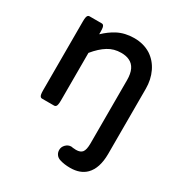

<svg xmlns="http://www.w3.org/2000/svg" viewBox="-178 -643 951 1012"><g transform="rotate(30 297.5 -137.0)"><path d="M246.1 -494.1Q291 -517.6 347.4 -517.6Q403.8 -517.6 447.3 -490.7Q488.3 -463.9 510.3 -418Q532.2 -372.1 532.2 -316.4V81.1Q531.7 167.5 490.2 209.5Q455.6 244.1 394.5 244.1Q357.9 244.1 330.1 234.9Q314.9 230 306.4 218Q297.9 206.1 297.9 190.4Q297.9 171.9 312 157.7Q326.2 143.6 344.7 143.6H345.2L356.9 145.5H359.9Q365.7 146.5 374 146.5Q400.9 146.5 412.1 132.3Q423.8 117.2 423.8 79.1V-306.6Q423.8 -384.3 376 -406.2Q356 -416 326.2 -416Q281.7 -416 246.6 -394Q210.9 -372.1 175.8 -329.1V-39.1Q175.8 -23.9 173.8 -14.6Q171.4 -0.5 161.6 1.5Q160.6 2 159.2 2H84Q78.6 2 74.7 -2Q70.8 -5.9 69.1 -14.9Q67.4 -23.9 67.4 -39.1V-458Q67.4 -473.1 69.1 -482.2Q70.8 -491.2 74.7 -495.1Q78.6 -499 84 -499H159.2Q164.6 -499 168.5 -495.1Q172.4 -491.2 174.1 -482.2Q175.8 -473.1 175.8 -458V-442.4Q210 -475.1 246.1 -494.1Z"/></g></svg>

Font: YuPearl-SemiBold
Style: SemiBold
Weight: 600
Designer: Max Yao
Foundry: Max-Everyday
Version: Version 1.011; ttfautohint (v1.8.3)